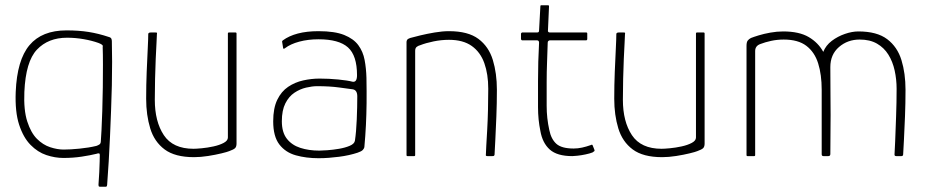

<svg xmlns="http://www.w3.org/2000/svg" viewBox="-20 -596 3549 733"><path d="M222 7Q190 7 157 -4Q124 -15 96.5 -43Q69 -71 53 -120Q37 -169 40 -245Q45 -367 92.5 -423.5Q140 -480 234 -480Q281 -480 318.5 -474Q356 -468 395 -455Q403 -453 405 -448.5Q407 -444 407 -439Q408 -403 408 -360Q408 -317 407 -270Q406 -223 404 -173.5Q402 -124 400 -75Q398 -26 395 21Q392 68 389 110Q389 111 388 114Q387 117 384 117H362Q357 117 356.5 113.5Q356 110 356 109Q358 84 359 61Q360 38 360.5 20.5Q361 3 361 -5Q361 -10 357.5 -10.5Q354 -11 349 -9Q325 -3 292 2Q259 7 222 7ZM73 -245Q70 -176 84 -132.5Q98 -89 121 -66Q144 -43 171.5 -34Q199 -25 223 -25Q248 -25 283.5 -28.5Q319 -32 348 -39Q354 -41 359.5 -44.5Q365 -48 365 -58Q366 -68 367.5 -99Q369 -130 370.5 -173Q372 -216 372.5 -262Q373 -308 373 -349Q373 -390 372 -417Q374 -422 369 -425.5Q364 -429 356 -432Q331 -441 299.5 -446.5Q268 -452 236 -452Q164 -452 121 -406.5Q78 -361 73 -245Z M721 4Q648 4 608.5 -25.5Q569 -55 553.5 -106Q538 -157 538 -219Q538 -271 540 -321Q542 -371 544 -410Q546 -449 546 -467Q547 -470 549.5 -471Q552 -472 556 -472H573Q578 -472 579 -471Q580 -470 579 -465Q579 -457 577.5 -432Q576 -407 574.5 -371.5Q573 -336 572 -295Q571 -254 571 -215Q571 -132 605.5 -80Q640 -28 719 -28Q729 -28 750.5 -30Q772 -32 795 -37Q818 -42 834 -50.5Q850 -59 850 -71V-468Q850 -470 851 -471Q852 -472 853 -472H879Q881 -472 882 -471Q883 -470 883 -468V-48Q883 -36 877.5 -30.5Q872 -25 855 -19Q848 -16 825.5 -10.5Q803 -5 774.5 -0.5Q746 4 721 4Z M1196 8Q1149 8 1109.5 -3Q1070 -14 1046.5 -44.5Q1023 -75 1023 -133Q1023 -183 1038.5 -215Q1054 -247 1080 -264.5Q1106 -282 1137.5 -289Q1169 -296 1200 -296Q1236 -296 1271.5 -292.5Q1307 -289 1326 -284Q1343 -281 1343 -309Q1343 -384 1308.5 -415Q1274 -446 1196 -446Q1156 -446 1122.5 -437Q1089 -428 1068 -412Q1066 -410 1063.5 -410Q1061 -410 1061 -412L1057 -437Q1057 -439 1058 -440Q1059 -441 1060 -442Q1083 -459 1117 -468Q1151 -477 1196 -477Q1258 -477 1294 -462.5Q1330 -448 1348 -423.5Q1366 -399 1372 -367Q1378 -335 1379 -299Q1380 -245 1379.5 -202Q1379 -159 1377 -118.5Q1375 -78 1371 -34Q1370 -29 1365 -23.5Q1360 -18 1345 -13Q1330 -8 1312 -4Q1294 0 1274.5 2.5Q1255 5 1235.5 6.5Q1216 8 1196 8ZM1199 -21Q1209 -21 1230 -22.5Q1251 -24 1274.5 -28Q1298 -32 1315.5 -39.5Q1333 -47 1335 -59Q1340 -92 1342 -140Q1344 -188 1344 -228Q1344 -252 1327 -255Q1311 -257 1275 -262Q1239 -267 1191 -267Q1172 -267 1148.5 -261.5Q1125 -256 1104 -242Q1083 -228 1069.5 -201.5Q1056 -175 1056 -133Q1056 -91 1075 -66.5Q1094 -42 1126.5 -31.5Q1159 -21 1199 -21Z M1536 0Q1532 0 1532 -4Q1532 -112 1532 -220Q1532 -328 1532 -436Q1532 -440 1534.5 -444Q1537 -448 1546 -451Q1560 -455 1585 -461Q1610 -467 1639.5 -472Q1669 -477 1694 -477Q1767 -477 1806.5 -447.5Q1846 -418 1861.5 -367Q1877 -316 1877 -253Q1877 -202 1875 -151.5Q1873 -101 1871 -62Q1869 -23 1868 -5Q1867 -2 1865.5 -1Q1864 0 1859 0H1841Q1837 0 1835.5 -1.5Q1834 -3 1835 -7Q1835 -15 1836.5 -40Q1838 -65 1840 -100.5Q1842 -136 1843 -177Q1844 -218 1844 -257Q1844 -313 1829 -355Q1814 -397 1781 -420.5Q1748 -444 1694 -444Q1665 -444 1635.5 -438Q1606 -432 1583 -423Q1578 -422 1571.5 -417.5Q1565 -413 1565 -402Q1565 -336 1565 -269.5Q1565 -203 1565 -136.5Q1565 -70 1565 -4Q1565 0 1561 0Z M2165 0Q2107 0 2079 -25Q2051 -50 2043 -96Q2034 -139 2034 -187Q2034 -235 2034 -287Q2034 -324 2035 -360.5Q2036 -397 2038 -433Q2038 -442 2030 -442H1973Q1972 -442 1970.5 -444Q1969 -446 1969 -446V-468Q1969 -468 1970.5 -470Q1972 -472 1973 -472H2030Q2034 -472 2036 -473.5Q2038 -475 2038 -480L2043 -572Q2043 -576 2046 -576H2072Q2074 -576 2075 -575Q2076 -574 2076 -572L2072 -481Q2071 -477 2073 -474.5Q2075 -472 2079 -472H2218Q2220 -472 2221 -471Q2222 -470 2222 -468V-446Q2222 -446 2221 -444Q2220 -442 2218 -442H2079Q2077 -442 2074 -440Q2071 -438 2071 -433Q2070 -396 2068.5 -358.5Q2067 -321 2067 -283Q2067 -239 2067 -192Q2067 -145 2077 -100Q2084 -65 2104 -47Q2124 -29 2170 -29Q2186 -29 2202 -32.5Q2218 -36 2235 -42Q2239 -44 2240.5 -43.5Q2242 -43 2243 -40L2249 -25Q2251 -21 2249 -19Q2247 -17 2242 -14Q2232 -10 2215.5 -6.5Q2199 -3 2184.5 -1.5Q2170 0 2165 0Z M2508 4Q2435 4 2395.5 -25.5Q2356 -55 2340.5 -106Q2325 -157 2325 -219Q2325 -271 2327 -321Q2329 -371 2331 -410Q2333 -449 2333 -467Q2334 -470 2336.5 -471Q2339 -472 2343 -472H2360Q2365 -472 2366 -471Q2367 -470 2366 -465Q2366 -457 2364.5 -432Q2363 -407 2361.5 -371.5Q2360 -336 2359 -295Q2358 -254 2358 -215Q2358 -132 2392.5 -80Q2427 -28 2506 -28Q2516 -28 2537.5 -30Q2559 -32 2582 -37Q2605 -42 2621 -50.5Q2637 -59 2637 -71V-468Q2637 -470 2638 -471Q2639 -472 2640 -472H2666Q2668 -472 2669 -471Q2670 -470 2670 -468V-48Q2670 -36 2664.5 -30.5Q2659 -25 2642 -19Q2635 -16 2612.5 -10.5Q2590 -5 2561.5 -0.5Q2533 4 2508 4Z M2834 0Q2830 0 2830 -4V-421Q2830 -435 2834.5 -441Q2839 -447 2847 -451Q2857 -455 2876.5 -461Q2896 -467 2921 -471.5Q2946 -476 2970 -476Q3031 -476 3067.5 -454.5Q3104 -433 3123 -398Q3133 -423 3155.5 -440Q3178 -457 3205.5 -466.5Q3233 -476 3257 -476Q3328 -476 3367 -446.5Q3406 -417 3421.5 -366.5Q3437 -316 3437 -253Q3437 -202 3435 -151.5Q3433 -101 3431 -62.5Q3429 -24 3428 -7Q3428 -3 3426 -1.5Q3424 0 3421 0H3402Q3398 0 3396.5 -1.5Q3395 -3 3395 -6Q3396 -17 3397.5 -57Q3399 -97 3401 -151Q3403 -205 3403 -257Q3403 -293 3395.5 -327Q3388 -361 3371.5 -387.5Q3355 -414 3328 -429.5Q3301 -445 3262 -445Q3216 -445 3183 -416.5Q3150 -388 3150 -340Q3150 -281 3150.5 -237Q3151 -193 3151 -157Q3151 -121 3150.5 -85.5Q3150 -50 3150 -8Q3150 0 3142 0H3124Q3117 0 3117 -7V-253Q3117 -311 3103.5 -354Q3090 -397 3058.5 -421Q3027 -445 2972 -445Q2947 -445 2924 -440Q2901 -435 2883 -428Q2863 -421 2863 -401V-4Q2863 0 2859 0Z"/></svg>

Font: Glory Thin Thin
Style: Regular
Weight: 250
Version: Version 1.011